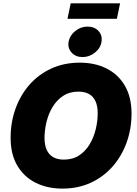

<svg xmlns="http://www.w3.org/2000/svg" viewBox="-20 -1109 813 1139"><path d="M350.1 9.8Q260.3 9.8 190.9 -25.1Q121.6 -60.1 82.3 -127.2Q43 -194.3 43 -291.5Q43 -382.8 71.8 -463.6Q100.6 -544.4 154.5 -606Q208.5 -667.5 284.2 -702.4Q359.9 -737.3 453.6 -737.3Q543 -737.3 612.1 -702.6Q681.2 -668 720.7 -600.6Q760.3 -533.2 760.3 -435.5Q760.3 -344.2 731.2 -263.7Q702.1 -183.1 648.2 -121.6Q594.2 -60.1 518.8 -25.1Q443.4 9.8 350.1 9.8ZM358.4 -162.1Q411.6 -162.1 449.7 -187.3Q487.8 -212.4 512.2 -253.7Q536.6 -294.9 548.1 -343Q559.6 -391.1 559.6 -437Q559.6 -479.5 546.9 -507.8Q534.2 -536.1 508.8 -550.8Q483.4 -565.4 445.3 -565.4Q392.6 -565.4 354.2 -540Q315.9 -514.6 291.5 -473.6Q267.1 -432.6 255.6 -384.5Q244.1 -336.4 244.1 -290.5Q244.1 -248.5 257.1 -220Q270 -191.4 295.4 -176.8Q320.8 -162.1 358.4 -162.1ZM469.7 -770.5Q429.2 -770.5 405 -796.9Q380.9 -823.2 386.7 -860.8Q393.6 -898.9 426.3 -925Q459 -951.2 499.5 -951.2Q540.5 -951.2 564.5 -925Q588.4 -898.9 582 -860.8Q576.2 -823.2 543.2 -796.9Q510.3 -770.5 469.7 -770.5ZM692.4 -1089.4 673.3 -997.6H380.4L399.4 -1089.4Z"/></svg>

Font: Inter 16pt Black
Style: Italic
Weight: 900
Italic angle: -9.3988°
Version: Version 4.001;git-66647c0bb